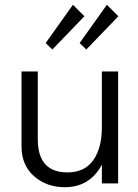

<svg xmlns="http://www.w3.org/2000/svg" viewBox="-20 -767 577 803"><path d="M333 -699 199 -560 171 -587 285 -747ZM341 -560 313 -587 427 -747 475 -699ZM406 -234V-468H474V0H406V-78Q355 16 251 16Q175 16 122.5 -30Q70 -76 70 -155V-468H138V-185Q138 -46 262 -46Q334 -46 370 -97Q406 -148 406 -234Z"/></svg>

Font: Didact Gothic
Style: Regular
Weight: 400
Designer: Daniel Johnson
Foundry: Daniel Johnson
Version: Version 2.101;PS 002.101;hotconv 1.0.88;makeotf.lib2.5.64775